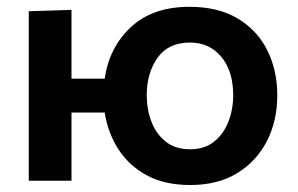

<svg xmlns="http://www.w3.org/2000/svg" viewBox="-20 -531 874 564"><path d="M64.5 0V-498L190 -502V-300H287.5Q301 -392.5 365 -451.8Q429 -511 536.5 -511Q621 -511 678.5 -476.5Q736 -442 765.2 -383.2Q794.5 -324.5 794.5 -251Q794.5 -176 764 -116.5Q733.5 -57 676.5 -22.2Q619.5 12.5 539 12.5Q463.5 12.5 410.8 -16.2Q358 -45 327.2 -93.5Q296.5 -142 287.5 -200.5H190V0ZM538.5 -92.5Q581 -92.5 609 -115Q637 -137.5 651 -173.8Q665 -210 665 -251Q665 -322.5 630 -364.2Q595 -406 538 -406Q474.5 -406 442.8 -361.2Q411 -316.5 411 -251Q411 -210 424.8 -173.8Q438.5 -137.5 466.8 -115Q495 -92.5 538.5 -92.5Z"/></svg>

Font: Heraclito SemiBold
Style: Regular
Weight: 600
Designer: Kostas Bartsokas (font) & Cristiano Sobral (main changes)
Foundry: Kostas Bartsokas (font) & Cristiano Sobral (main changes)
Version: Version 1.00;July 8, 2020;FontCreator 13.0.0.2655 64-bit